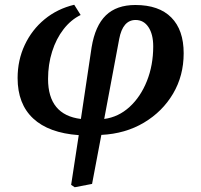

<svg xmlns="http://www.w3.org/2000/svg" viewBox="-20 -557 844 807"><path d="M294 230 279 220 311 11Q185 2 119.5 -59Q54 -120 54 -229Q54 -304 84 -368Q114 -432 167.5 -476Q221 -520 292 -537L319 -494Q278 -474 247 -434Q216 -394 199 -340Q182 -286 182 -225Q182 -74 320 -57L365 -358Q380 -449 425 -492.5Q470 -536 549 -536Q648 -536 700 -483.5Q752 -431 752 -333Q752 -239 707.5 -163.5Q663 -88 585 -41.5Q507 5 406 10L367 216ZM418 -57Q478 -65 524.5 -107.5Q571 -150 597.5 -216.5Q624 -283 624 -362Q624 -413 604 -443Q584 -473 550 -473Q496 -473 481 -393Z"/></svg>

Font: Literata 7pt SemiBold
Style: Italic
Weight: 600
Italic angle: -2°
Designer: Latin by Veronika Burian and Jose Scaglione. Greek by Irene Vlachou. Cyrillic by Vera Evstafieva
Foundry: TypeTogether
Version: Version 3.002